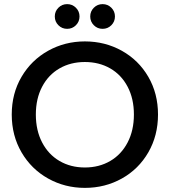

<svg xmlns="http://www.w3.org/2000/svg" viewBox="-20 -905 824 932"><path d="M37 -349Q37 -451 84.5 -532Q132 -613 213.5 -658.5Q295 -704 392 -704Q490 -704 571.5 -658.5Q653 -613 700 -532Q747 -451 747 -349Q747 -247 700 -165.5Q653 -84 571.5 -38.5Q490 7 392 7Q295 7 213.5 -38.5Q132 -84 84.5 -165.5Q37 -247 37 -349ZM630 -349Q630 -426 599.5 -484Q569 -542 515 -573Q461 -604 392 -604Q323 -604 269 -573Q215 -542 184.5 -484Q154 -426 154 -349Q154 -272 184.5 -213.5Q215 -155 269 -123.5Q323 -92 392 -92Q461 -92 515 -123.5Q569 -155 599.5 -213.5Q630 -272 630 -349ZM246 -825Q246 -850 263.5 -867.5Q281 -885 306 -885Q331 -885 348.5 -867.5Q366 -850 366 -825Q366 -800 348.5 -782.5Q331 -765 306 -765Q281 -765 263.5 -782.5Q246 -800 246 -825ZM418 -825Q418 -850 435.5 -867.5Q453 -885 478 -885Q503 -885 520.5 -867.5Q538 -850 538 -825Q538 -800 520.5 -782.5Q503 -765 478 -765Q453 -765 435.5 -782.5Q418 -800 418 -825Z"/></svg>

Font: Poppins-tnum Medium
Style: Regular
Weight: 500
Designer: Ninad Kale (Devanagari), Jonny Pinhorn (Latin)
Foundry: Indian Type Foundry
Version: Version 4.004